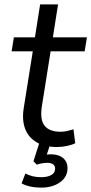

<svg xmlns="http://www.w3.org/2000/svg" viewBox="-20 -655 413 867"><path d="M237.9 8.9Q181.3 8.9 144.6 -12.9Q107.9 -34.8 93.3 -74Q78.7 -113.3 87.1 -166.6L128 -423.1H32.4L42.7 -486.3H137.7L161.2 -635H242.2L218.7 -486.3H372.5L362.3 -423.1H208.5L169.1 -175.2Q159.5 -113.6 181.6 -86.9Q203.7 -60.1 253.1 -60.1Q270.2 -60.1 285 -63.7Q299.8 -67.2 311.7 -71.2L319.8 -8.5Q307 -1.1 283.3 3.9Q259.7 8.9 237.9 8.9ZM165.3 192.3Q139.5 192.3 116.1 187.1Q92.8 181.9 77.5 172.9L94.6 128.6Q112.2 137.1 128.3 141.1Q144.5 145.1 167.1 145.1Q194.6 145.1 211.8 135.2Q228.9 125.4 228.9 106.2Q228.9 94.1 220.1 87.2Q211.3 80.4 193.9 80.4Q183.8 80.4 173 81.9Q162.2 83.5 146 88.5L131.2 73.2L160.8 -20H211.9L187.4 55.5L163.3 49.2Q175.8 45.8 187.5 43.8Q199.3 41.8 209.3 41.8Q232.1 41.8 249 49Q265.9 56.2 275.4 70.4Q284.9 84.7 284.9 104.6Q284.9 143.9 251 168.1Q217.1 192.3 165.3 192.3Z"/></svg>

Font: Nunito Sans 12pt ExtraLight
Style: Italic
Weight: 200
Italic angle: -9°
Designer: Vernon Adams
Foundry: Vernon Adams
Version: Version 3.101;gftools[0.9.27]